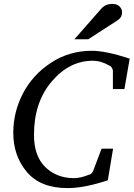

<svg xmlns="http://www.w3.org/2000/svg" viewBox="-20 -947 684 983"><path d="M644 -647 617 -491H558V-584Q558 -592 552.5 -600.5Q547 -609 540 -611Q498 -636 455 -636Q335 -636 244.5 -529.5Q154 -423 154 -256Q154 -148 212 -91.5Q270 -35 359 -35Q392 -35 434 -52Q449 -54 457 -72L500 -186H559L532 -24Q412 16 326 16Q187 16 117.5 -66.5Q48 -149 48 -267Q48 -374 98 -469.5Q148 -565 241.5 -626Q335 -687 450 -687Q521 -687 644 -647ZM605 -884Q605 -858 582 -843L432 -746H361L498 -902Q520 -927 555 -927Q579 -927 592 -914Q605 -901 605 -884Z"/></svg>

Font: Veleka
Style: Italic
Weight: 400
Italic angle: -12°
Designer: Stefan Peev, Context Ltd, 2016; SIL International, 1997-2014.
Foundry: Stefan Peev, Context Ltd, 2016
Version: Version 1.000